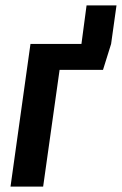

<svg xmlns="http://www.w3.org/2000/svg" viewBox="-20 -692 452 712"><path d="M301 -672H412L392 -529L362 -433H201L140 0H19L93 -529H282Z"/></svg>

Font: Fira Sans Extra Condensed Medium
Style: Italic
Weight: 500
Width: 3
Italic angle: -8°
Designer: Carrois Corporate & Edenspiekermann AG
Foundry: Carrois Corporate GbR & Edenspiekermann AG
Version: Version 4.203